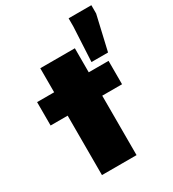

<svg xmlns="http://www.w3.org/2000/svg" viewBox="-195 -919 921 1024"><g transform="rotate(-30 265.5 -406.5)"><path d="M127 0V-366H22V-510H127V-658H340V-510H462V-366H340V0ZM380 -550 391 -762V-813H531V-762L482 -550Z"/></g></svg>

Font: Saira Expanded ExtraBold
Style: Regular
Weight: 800
Width: 7
Designer: Hector Gatti with collaboration of the Omnibus-Type team
Foundry: Omnibus-Type
Version: Version 1.101